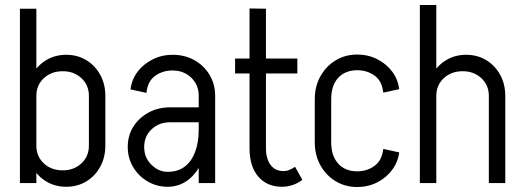

<svg xmlns="http://www.w3.org/2000/svg" viewBox="-20 -735 2094 771"><path d="M60 -499V-700H126V-499ZM126 0H60V-500H126ZM403 -150H337V-350H403ZM337 -350Q337 -393 307 -421Q277 -449 232 -449L246 -515Q291 -515 326.5 -493.5Q362 -472 382.5 -434.5Q403 -397 403 -350ZM88 -350Q88 -397 109 -434.5Q130 -472 165.5 -493.5Q201 -515 246 -515L232 -449Q186 -449 156 -421Q126 -393 126 -350ZM337 -150H403Q403 -103 382.5 -65.5Q362 -28 326.5 -6.5Q291 15 246 15L232 -51Q277 -51 307 -79Q337 -107 337 -150ZM88 -150H126Q126 -107 156 -79Q186 -51 232 -51L246 15Q201 15 165.5 -6.5Q130 -28 109 -65.5Q88 -103 88 -150Z M778 0V-350H844V0ZM653 15V-45Q693 -45 720.5 -65Q748 -85 763 -123.5Q778 -162 778 -215H816Q816 -147 795 -95Q774 -43 737.5 -14Q701 15 653 15ZM653 15Q610 15 573.5 -6Q537 -27 515 -63.5Q493 -100 493 -145H559Q559 -102 588 -73.5Q617 -45 653 -45ZM493 -145Q493 -191 515.5 -226.5Q538 -262 576.5 -283Q615 -304 663 -304V-244Q619 -244 589 -216Q559 -188 559 -145ZM663 -244V-304H831V-244ZM778 -215V-351H816V-215ZM844 -350H778Q778 -394 748 -423Q718 -452 673 -452V-515Q722 -515 760.5 -493.5Q799 -472 821.5 -434.5Q844 -397 844 -350ZM568 -362 504 -376Q509 -416 532.5 -447Q556 -478 593 -496.5Q630 -515 673 -515V-452Q633 -452 603 -430.5Q573 -409 568 -362Z M982 -139V-701L1048 -700V-139ZM924 -440V-500H1174V-440ZM982 -140H1048Q1048 -111 1056.5 -90.5Q1065 -70 1080.5 -59Q1096 -48 1118 -48L1113 15Q1052 15 1017 -26Q982 -67 982 -140ZM1165 -65 1194 -13Q1178 0 1156.5 7.5Q1135 15 1113 15L1118 -48Q1131 -48 1142.5 -53Q1154 -58 1165 -65Z M1244 -163V-337H1310V-163ZM1244 -336Q1244 -388 1266.5 -428.5Q1289 -469 1327.5 -492.5Q1366 -516 1415 -516V-453Q1366 -453 1338 -422.5Q1310 -392 1310 -336ZM1519 -363Q1514 -410 1484 -431.5Q1454 -453 1414 -453V-516Q1458 -516 1494.5 -497.5Q1531 -479 1554.5 -448Q1578 -417 1583 -377ZM1244 -164H1310Q1310 -109 1338 -78Q1366 -47 1415 -47V16Q1366 16 1327.5 -7.5Q1289 -31 1266.5 -71.5Q1244 -112 1244 -164ZM1519 -137 1583 -123Q1578 -84 1554.5 -52.5Q1531 -21 1494.5 -2.5Q1458 16 1414 16V-47Q1454 -47 1484 -69Q1514 -91 1519 -137Z M1666 0V-500H1732V0ZM1943 0V-350H2009V0ZM1943 -350Q1943 -393 1913 -421Q1883 -449 1838 -449L1852 -515Q1897 -515 1932.5 -493.5Q1968 -472 1988.5 -434.5Q2009 -397 2009 -350ZM1694 -350Q1694 -397 1715 -434.5Q1736 -472 1771.5 -493.5Q1807 -515 1852 -515L1838 -449Q1792 -449 1762 -421Q1732 -393 1732 -350ZM1666 0V-715H1732V0Z"/></svg>

Font: Akshar Light Light
Style: Regular
Weight: 300
Version: Version 1.100